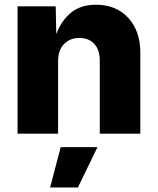

<svg xmlns="http://www.w3.org/2000/svg" viewBox="-20 -573 677 823"><path d="M229 -311V0H55.2V-545.9H218.8L221.2 -427.2Q242.7 -483.9 283.9 -518.3Q325.2 -552.7 392.1 -552.7Q478 -552.7 529.8 -496.3Q581.5 -439.9 581.5 -347.7V0H407.7V-313.5Q407.7 -358.9 384.5 -384.5Q361.3 -410.2 320.3 -410.2Q279.3 -410.2 254.2 -384Q229 -357.9 229 -311ZM194.8 230.5 240.2 57.6H397.9L314 230.5Z"/></svg>

Font: Inter Extra Bold
Style: Regular
Weight: 800
Designer: Rasmus Andersson
Foundry: rsms
Version: Version 4.000;git-3c8e0fc